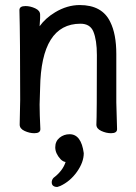

<svg xmlns="http://www.w3.org/2000/svg" viewBox="-20 -511 540 761"><path d="M420 17Q401 17 381.5 8Q362 -1 362 -17Q364 -51 364 -293Q364 -352 350 -386Q337 -417 299 -417Q143 -417 139 -162L137 -97Q137 -59 140 1Q140 17 116 17Q97 17 77.5 8Q58 -1 58 -17L60 -115Q60 -364 57 -471Q57 -487 81 -487Q100 -487 119.5 -478Q139 -469 139 -453V-439Q138 -422 137 -407Q160 -439 198 -462Q246 -491 296 -491Q385 -491 417 -424Q441 -376 441 -297V-105L444 1Q444 17 420 17ZM206 230Q197 230 191 225.5Q185 221 185 211.5Q185 202 192 194Q229 166 240 131Q230 130 220 120Q199 97 199 73Q199 49 216 35Q233 21 256 21Q302 21 312 96Q312 132 285 170Q258 208 219 226Q209 230 207.5 230Q206 230 206 230Z"/></svg>

Font: Moon Stars Kai HW
Style: Bold
Weight: 700
Designer: GuiWonder
Version: Version 1.101